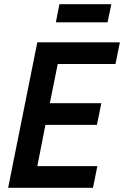

<svg xmlns="http://www.w3.org/2000/svg" viewBox="-20 -901 595 921"><path d="M19 0 159 -698H555L534 -594H257L219 -406H466L445 -302H198L159 -104H447L426 0ZM265 -881H514L496 -794H248Z"/></svg>

Font: IBM Plex Sans Cond SmBld
Style: Italic
Weight: 600
Width: 3
Italic angle: -11°
Designer: Mike Abbink, Paul van der Laan, Pieter van Rosmalen
Foundry: Bold Monday
Version: Version 1.3